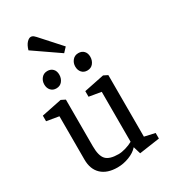

<svg xmlns="http://www.w3.org/2000/svg" viewBox="-221 -1019 999 1132"><g transform="rotate(-30 278.5 -452.5)"><path d="M237 9Q167 9 128.5 -27Q90 -63 90 -129V-424L7 -438V-476L144 -504L172 -490V-172Q172 -107 196 -81.5Q220 -56 281 -56Q302 -56 329.5 -64Q357 -72 378 -84V-424L296 -438V-476L433 -504L461 -490V-71L532 -55V-17L393 3L378 -47L377 -46Q355 -21 316 -6Q277 9 237 9ZM157 -575Q134 -575 120 -590.5Q106 -606 106 -631Q106 -655 121 -673Q136 -691 161 -691Q184 -691 198 -676.5Q212 -662 212 -637Q212 -612 197.5 -593.5Q183 -575 157 -575ZM368 -575Q345 -575 331 -590.5Q317 -606 317 -631Q317 -655 332 -673Q347 -691 372 -691Q395 -691 409 -676.5Q423 -662 423 -637Q423 -612 408.5 -593.5Q394 -575 368 -575ZM126 -852Q135 -883 149.5 -898.5Q164 -914 177 -914Q188 -914 197.5 -905.5Q207 -897 219 -883L328 -762L300 -732Z"/></g></svg>

Font: Faustina VF Beta
Style: Regular
Weight: 400
Designer: Alfonso Garcia
Foundry: Omnibus-Type
Version: Version 1.006